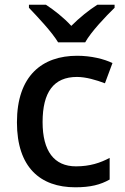

<svg xmlns="http://www.w3.org/2000/svg" viewBox="-20 -786 530 816"><path d="M227 -606H342C367 -651 429 -716 467 -753V-766H394C359 -744 319 -712 283 -676C250 -712 210 -743 175 -766H103V-753C139 -715 200 -651 227 -606ZM300 10C365 10 407 -1 446 -23V-115C407 -94 362 -79 303 -79C210 -79 161 -144 161 -267C161 -394 208 -459 307 -459C345 -459 389 -446 426 -432L458 -518C423 -535 368 -549 308 -549C160 -549 52 -465 52 -266C52 -75 151 10 300 10Z"/></svg>

Font: Noto Sans Gujarati UI Medium
Style: Regular
Weight: 500
Designer: Jelle Bosma - Monotype Design Team, Universal Thirst
Foundry: Monotype Imaging Inc.
Version: Version 2.106